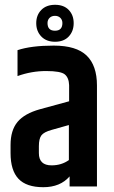

<svg xmlns="http://www.w3.org/2000/svg" viewBox="-20 -777 473 800"><path d="M240 -681Q240 -694 231.5 -702.5Q223 -711 209 -711Q195 -711 186.5 -702.5Q178 -694 178 -681Q178 -649 209 -649Q240 -649 240 -681ZM209.5 -603Q173 -603 152 -625Q131 -647 131 -680.5Q131 -714 152 -735.5Q173 -757 209.5 -757Q246 -757 266.5 -735.5Q287 -714 287 -680.5Q287 -647 266.5 -625Q246 -603 209.5 -603ZM142 -168V-139Q142 -88 195 -88Q236 -88 267 -110V-256L196 -236Q163 -227 152.5 -213Q142 -199 142 -168ZM53 -568Q110 -587 204 -587Q298 -587 341 -545.5Q384 -504 384 -421V0H270V-42Q231 3 160.5 3Q90 3 57 -32Q24 -67 24 -139V-173Q24 -234 53 -269Q82 -304 147 -322L268 -355V-422Q267 -453 250 -467Q233 -481 172 -481Q111 -481 53 -460Z"/></svg>

Font: Khand Semibold
Style: Regular
Weight: 600
Designer: Devanagari: Sanchit Sawaria, Jyotish Sonowal; Latin: Satya Rajpurohit
Foundry: Indian Type Foundry
Version: Version 1.100;PS 1.0;hotconv 1.0.78;makeotf.lib2.5.61930; tt